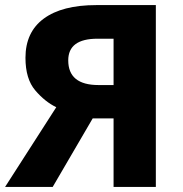

<svg xmlns="http://www.w3.org/2000/svg" viewBox="-27 -734 717 754"><path d="M419 -582V-400H360Q241 -400 241 -497Q241 -582 356 -582ZM337 -269H419V0H585V-714H351Q217 -714 145 -661Q73 -608 73 -507Q73 -424 111.5 -379Q150 -334 194 -313L-7 0H180Z"/></svg>

Font: Noto Sans UI Extra
Style: Regular
Weight: 800
Designer: Monotype Design Team
Foundry: Monotype Imaging Inc.
Version: Version 1.901